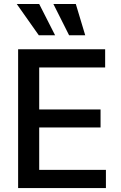

<svg xmlns="http://www.w3.org/2000/svg" viewBox="-20 -958 615 978"><path d="M72.3 -707H515.6V-614.3H179.7V-400.4H492.2V-308.6H179.7V-92.8H519.5V0H72.3ZM65.4 -937.5H179.7L260.7 -778.3H177.7ZM252 -937.5H366.2L414.1 -778.3H332Z"/></svg>

Font: Pretendard JP Medium
Style: Regular
Weight: 500
Designer: Base glyphs from Inter by Rasmus Andersson; Hangeul glyphs from Noto Sans CJK(Source Han Sans) by Jang Soo-young and Kan
Foundry: Kil Hyung-jin
Version: Version 1.309